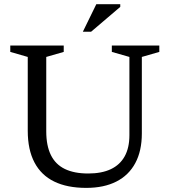

<svg xmlns="http://www.w3.org/2000/svg" viewBox="-20 -904 826 934"><path d="M609.5 -246.5V-627L524 -651.5V-682.5H755V-651.5L670 -627V-255Q670 -170 638.2 -110.8Q606.5 -51.5 546 -20.8Q485.5 10 399.5 10Q307 10 243.8 -20.8Q180.5 -51.5 147.8 -113.5Q115 -175.5 115 -268V-627L30 -651.5V-682.5H290V-651.5L205 -627V-265Q205 -195.5 227.5 -149.8Q250 -104 295.5 -82Q341 -60 409 -60Q474.5 -60 519 -81Q563.5 -102 586.5 -143.5Q609.5 -185 609.5 -246.5ZM383 -749.5 448.5 -883.5H565V-870.5L423 -749.5Z"/></svg>

Font: Newsreader
Style: Regular
Weight: 400
Designer: Hugues Gentile
Foundry: Production Type
Version: Version 1.003